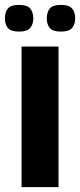

<svg xmlns="http://www.w3.org/2000/svg" viewBox="-43 -764 327 784"><path d="M45 -574H196V0H45ZM-23 -689Q-23 -714 -11 -729Q1 -744 35 -744Q68 -744 80.5 -729Q93 -714 93 -689Q93 -665 80.5 -650Q68 -635 35 -635Q1 -635 -11 -650Q-23 -665 -23 -689ZM148 -689Q148 -714 160 -729Q172 -744 206 -744Q239 -744 251.5 -729Q264 -714 264 -689Q264 -665 251.5 -650Q239 -635 206 -635Q172 -635 160 -650Q148 -665 148 -689Z"/></svg>

Font: Khand Variable Light
Style: Regular
Weight: 300
Designer: Satya Rajpurohit
Foundry: Indian Type Foundry
Version: Version 3.000